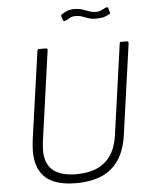

<svg xmlns="http://www.w3.org/2000/svg" viewBox="-62 -995 828 1055"><g transform="rotate(-5 352.0 -467.0)"><path d="M599 -233Q588 -150 552.5 -96Q517 -42 458 -16Q399 10 315 10Q202 10 147.5 -38.5Q93 -87 93 -186Q93 -201 94.5 -217Q96 -233 98 -251L166 -732Q167 -738 169 -740Q171 -742 175 -742H213Q219 -742 221.5 -739Q224 -736 222 -730L152 -229Q151 -217 150 -206.5Q149 -196 149 -185Q149 -111 192 -75Q235 -39 320 -39Q388 -39 436 -60.5Q484 -82 512.5 -125.5Q541 -169 550 -234L620 -733Q621 -739 622.5 -740.5Q624 -742 629 -742H661Q666 -742 667.5 -739Q669 -736 669 -731L599 -233ZM577 -899Q565 -892 548 -886.5Q531 -881 505 -881Q479 -881 461.5 -887Q444 -893 428 -899Q412 -905 392 -905Q369 -905 356.5 -896Q344 -887 332 -884Q326 -882 324 -883.5Q322 -885 320 -890L314 -909Q313 -913 312.5 -915.5Q312 -918 315 -919Q332 -931 348.5 -937.5Q365 -944 388 -944Q412 -944 430.5 -938Q449 -932 467.5 -925Q486 -918 507 -918Q519 -918 527.5 -921Q536 -924 544 -928.5Q552 -933 561 -937Q568 -939 571 -937.5Q574 -936 575 -930L581 -910Q582 -906 582 -903.5Q582 -901 577 -899Z"/></g></svg>

Font: Libre Franklin Thin ExtraLight
Style: Italic
Weight: 250
Italic angle: -8°
Version: Version 3.000